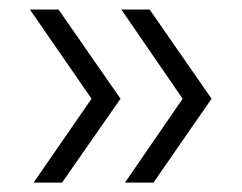

<svg xmlns="http://www.w3.org/2000/svg" viewBox="-20 -497 514 408"><path d="M245.6 -109 368.1 -287.2 237.8 -476.8H297.9L429.6 -287.2L306.1 -109ZM51.4 -109 174.5 -287.2 43.5 -476.8H104.3L236.1 -287.2L111.9 -109Z"/></svg>

Font: Alumni Sans SC Thin
Style: Regular
Weight: 100
Designer: Robert E. Leuschke
Foundry: Robert E. Leuschke
Version: Version 1.018